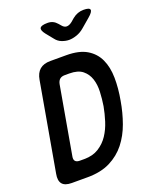

<svg xmlns="http://www.w3.org/2000/svg" viewBox="-170 -1050 940 1149"><g transform="rotate(-20 300.0 -475.0)"><path d="M84 0Q41 0 24 -21Q7 -42 15 -84L114 -646Q121 -688 145.5 -709Q170 -730 213 -730H314Q396 -730 444.5 -701Q493 -672 516 -622Q539 -572 540 -505Q541 -438 527 -362Q515 -291 491.5 -225.5Q468 -160 428.5 -110Q389 -60 329.5 -30Q270 0 185 0ZM142 -149Q138 -129 146.5 -119Q155 -109 175 -109H204Q258 -109 296 -133Q334 -157 358.5 -194Q383 -231 397.5 -277Q412 -323 420 -367Q427 -411 429 -456Q431 -501 419 -537.5Q407 -574 378 -597.5Q349 -621 294 -621H265Q245 -621 233.5 -611Q222 -601 218 -581ZM275 -950Q294 -950 308.5 -943Q323 -936 335 -922L348 -907Q361 -891 377 -891Q393 -891 412 -906L433 -924Q449 -937 466.5 -943.5Q484 -950 504 -950Q542 -950 545 -936Q548 -922 516 -895L461 -848Q438 -828 411.5 -819Q385 -810 363 -810Q341 -810 317.5 -819Q294 -828 279 -848L241 -895Q219 -923 227 -936.5Q235 -950 275 -950Z"/></g></svg>

Font: Maple Mono SemiBold
Style: Italic
Weight: 600
Italic angle: -10°
Monospace: yes
Designer: subframe7536
Version: Version 7.000